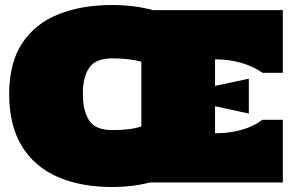

<svg xmlns="http://www.w3.org/2000/svg" viewBox="-20 -728 1186 766"><path d="M427.2 18.1Q302.2 18.1 210 -22.2Q117.7 -62.5 67.1 -145Q16.6 -227.5 16.6 -353Q16.6 -476.6 68.1 -554.9Q119.6 -633.3 212.2 -670.7Q304.7 -708 427.2 -708Q515.6 -708 590.8 -687.5H1108.4V-437.5H1026.9Q993.2 -461.9 944.6 -476.6Q896 -491.2 837.9 -491.2V-385.3L972.7 -414.1V-274.9L837.9 -304.2V-196.3Q896.5 -196.3 945.3 -210.4Q994.1 -224.6 1026.9 -250H1108.4V0H577.6Q509.8 18.1 427.2 18.1ZM427.2 -209Q463.9 -209 492.2 -212.4Q520.5 -215.8 543.9 -223.6V-481.9Q518.6 -488.8 489.5 -491.9Q460.4 -495.1 427.2 -495.1Q360.8 -495.1 335.7 -457.3Q310.5 -419.4 310.5 -354Q310.5 -287.6 335.2 -248.3Q359.9 -209 427.2 -209Z"/></svg>

Font: Holtwood One SC
Style: Regular
Weight: 400
Designer: Vernon Adams
Foundry: Vernon Adams
Version: Version 1.100; ttfautohint (v1.8.4.7-5d5b)